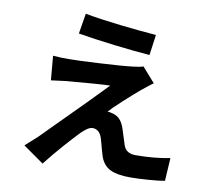

<svg xmlns="http://www.w3.org/2000/svg" viewBox="-91 -914 1182 1077"><g transform="rotate(10 500.0 -376.0)"><path d="M312 -811Q391 -796 513 -782Q635 -768 720 -762L704 -645Q622 -651 501 -665.5Q380 -680 293 -695ZM755 -493Q733 -477 690 -442Q653 -411 598 -360.5Q543 -310 527 -291Q533 -292 544.5 -289.5Q556 -287 565 -284Q586 -277 600.5 -260.5Q615 -244 625 -216L638 -175L654 -125Q668 -78 724 -78Q830 -78 920 -96L912 35Q882 41 819.5 45.5Q757 50 716 50Q643 50 603 31Q563 12 545 -36Q532 -78 523 -114L516 -138Q508 -163 494 -174.5Q480 -186 463 -186Q448 -186 432.5 -176Q417 -166 397 -146Q364 -112 314.5 -56Q265 0 219 59L101 -24Q156 -73 170 -86L247 -164Q453 -370 517 -438Q455 -436 270 -420Q248 -418 184 -409L172 -547Q221 -543 268 -544Q313 -544 441 -551Q569 -558 625 -565Q663 -569 682 -576Z"/></g></svg>

Font: Sinter Bold
Style: Regular
Weight: 700
Foundry: Adobe & rsms
Version: Version 1.000